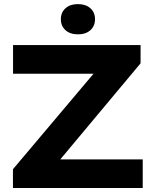

<svg xmlns="http://www.w3.org/2000/svg" viewBox="-20 -935 767 955"><path d="M44.4 -93.3 445.3 -568.4H44.9V-710.9H679.2V-620.1L279.8 -142.1H689.9V0H44.4ZM305.7 -784.9Q282.7 -805.7 282.7 -839.4Q282.7 -873 305.7 -893.8Q328.6 -914.6 367.7 -914.6Q406.7 -914.6 429.7 -893.8Q452.6 -873 452.6 -839.4Q452.6 -805.7 429.7 -784.9Q406.7 -764.2 367.7 -764.2Q328.6 -764.2 305.7 -784.9Z"/></svg>

Font: Bert Sans Black
Style: Regular
Weight: 900
Designer: Christian Robertson, Adam Twardoch, & Cristiano Sobral
Foundry: Google
Version: Version 12.135;January 10, 2020;FontCreator 12.0.0.2547 64-b